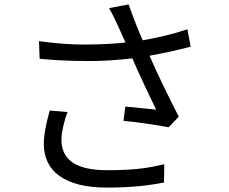

<svg xmlns="http://www.w3.org/2000/svg" viewBox="-20 -814 1040 872"><path d="M831 -681C763 -658 696 -643 628 -631C605 -684 588 -727 564 -794L475 -777C491 -750 500 -731 517 -694L550 -621C496 -615 438 -612 375 -612C368 -612 302 -608 157 -627L160 -547C233 -540 301 -537 369 -537C376 -537 452 -534 581 -549C610 -480 660 -377 689 -316C656 -319 586 -327 549 -330L541 -265C605 -260 704 -244 746 -236L792 -284C749 -367 693 -482 659 -561C720 -572 785 -586 846 -602ZM206 -312C190 -256 179 -203 179 -160C179 -35 276 38 465 38C595 38 664 26 725 15L726 -68C657 -52 597 -41 466 -41C318 -41 259 -93 259 -180C259 -211 271 -266 287 -305Z"/></svg>

Font: Spoqa Han Sans Neo Regular
Style: Regular
Weight: 400
Designer: [Spoqa Han Sans Neo] Dong-huui Kim  Younghwa Kang  Yujin Lee  [Noto Sans] Ryoko NISHIZUKA  (kana & ideographs); Paul D. 
Foundry: Spoqa (http://www.spoqa-han-sans.com)
Version: Version 1.000